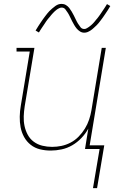

<svg xmlns="http://www.w3.org/2000/svg" viewBox="-20 -766 640 987"><path d="M413 -598Q401 -598 391 -604.5Q381 -611 374 -619.5Q367 -628 361.5 -637.5Q356 -647 350.5 -657.5Q345 -668 340 -679Q335 -690 329 -699.5Q323 -709 316 -718Q309 -727 297 -727Q292 -727 289.5 -726Q287 -725 282.5 -723Q278 -721 273 -717.5Q268 -714 262 -708.5Q256 -703 253 -699.5Q250 -696 247 -693Q244 -690 241.5 -686.5Q239 -683 236 -679.5Q233 -676 229.5 -672Q226 -668 223 -664Q220 -660 216.5 -655Q213 -650 210 -645Q207 -640 203 -634.5Q199 -629 195.5 -623.5Q192 -618 188 -612Q184 -606 180 -599L163 -609Q170 -621 176.5 -631Q183 -641 189 -650Q195 -659 201 -667.5Q207 -676 212.5 -683Q218 -690 223 -696.5Q228 -703 233.5 -708.5Q239 -714 248 -722Q257 -730 265 -735.5Q273 -741 280.5 -743.5Q288 -746 297 -746Q309 -746 319 -740Q329 -734 336 -725Q343 -716 348.5 -706.5Q354 -697 359.5 -686.5Q365 -676 370 -665Q375 -654 381 -644.5Q387 -635 394 -626Q401 -617 413 -617Q418 -617 420.5 -618Q423 -619 427.5 -621.5Q432 -624 437 -627.5Q442 -631 448 -636Q454 -641 457 -644.5Q460 -648 463 -651Q466 -654 468.5 -657.5Q471 -661 474 -664.5Q477 -668 480.5 -672Q484 -676 487 -680.5Q490 -685 493.5 -689.5Q497 -694 500 -699Q503 -704 507 -709.5Q511 -715 514.5 -720.5Q518 -726 522 -732Q526 -738 530 -745L547 -735Q541 -724 534 -713.5Q527 -703 521 -694Q515 -685 509 -676.5Q503 -668 497.5 -661Q492 -654 487 -647.5Q482 -641 476.5 -636Q471 -631 462 -622.5Q453 -614 445 -609Q437 -604 429.5 -601Q422 -598 413 -598ZM458 201 492 0H417L434 -105Q420 -79 398.5 -56.5Q377 -34 351 -19Q325 -4 296.5 2Q268 8 241 8Q212 8 185.5 1.5Q159 -5 138 -21.5Q117 -38 104 -61.5Q91 -85 86 -111.5Q81 -138 81.5 -166.5Q82 -195 87 -223L133 -501H65V-520H157L107 -220Q103 -194 102 -168.5Q101 -143 106 -119Q111 -95 122.5 -73.5Q134 -52 153.5 -37.5Q173 -23 197.5 -17Q222 -11 248 -11Q272 -11 296 -16Q320 -21 343 -33Q366 -45 384.5 -64Q403 -83 416.5 -105Q430 -127 438 -151Q446 -175 450 -199L503 -520H524L441 -19H516L479 201Z"/></svg>

Font: Iosevka Etoile Thin
Style: Italic
Weight: 100
Italic angle: -9°
Designer: Belleve Invis
Foundry: Belleve Invis
Version: Version 22.1.2; ttfautohint (v1.8.4)